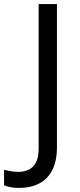

<svg xmlns="http://www.w3.org/2000/svg" viewBox="-98 -734 391 944"><path d="M-4 190Q-28 190 -46 186.5Q-64 183 -78 177V101Q-62 105 -44 108Q-26 111 -6 111Q19 111 41.5 101Q64 91 78 66Q92 41 92 -4V-714H182V-11Q182 58 159 102.5Q136 147 94 168.5Q52 190 -4 190Z"/></svg>

Font: Noto Sans Kannada
Style: Regular
Weight: 400
Designer: Jelle Bosma - Monotype Design Team
Foundry: Monotype Imaging Inc.
Version: Version 2.003